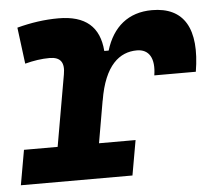

<svg xmlns="http://www.w3.org/2000/svg" viewBox="-58 -574 689 621"><g transform="rotate(-5 286.0 -263.5)"><path d="M-14.6 0H347.7L367.7 -113.3H249L272.9 -251V-249.5C291.5 -363.8 341.3 -401.9 397 -401.9C436.5 -401.9 455.1 -371.6 446.3 -316.4H581.1C604 -455.1 561 -527.3 457 -527.3C379.9 -527.3 329.1 -484.4 306.2 -409.2H292C286.1 -487.8 241.2 -527.3 153.3 -527.3C108.9 -527.3 64.5 -521 18.6 -508.8L33.7 -390.6C61.5 -397.9 87.9 -401.9 113.3 -401.9C149.4 -401.9 162.1 -383.3 155.3 -345.2L114.7 -113.3H5.4Z"/></g></svg>

Font: Cascadia Mono PL
Style: Bold Italic
Weight: 700
Italic angle: -10°
Monospace: yes
Designer: Aaron Bell
Foundry: Saja Typeworks
Version: Version 2404.023